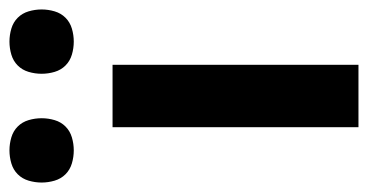

<svg xmlns="http://www.w3.org/2000/svg" viewBox="-239 -572 778 406"><g transform="rotate(-90 150.0 -369.0)"><path d="M84 0V-520H216V0ZM265 -602Q251 -602 237.5 -606Q224 -610 214.5 -619.5Q205 -629 201 -642.5Q197 -656 197 -670Q197 -684 201 -697.5Q205 -711 214.5 -720.5Q224 -730 237.5 -734Q251 -738 265 -738Q279 -738 292.5 -734Q306 -730 315.5 -720.5Q325 -711 329 -697.5Q333 -684 333 -670Q333 -656 329 -642.5Q325 -629 315.5 -619.5Q306 -610 292.5 -606Q279 -602 265 -602ZM35 -602Q21 -602 7.5 -606Q-6 -610 -15.5 -619.5Q-25 -629 -29 -642.5Q-33 -656 -33 -670Q-33 -684 -29 -697.5Q-25 -711 -15.5 -720.5Q-6 -730 7.5 -734Q21 -738 35 -738Q49 -738 62.5 -734Q76 -730 85.5 -720.5Q95 -711 99 -697.5Q103 -684 103 -670Q103 -656 99 -642.5Q95 -629 85.5 -619.5Q76 -610 62.5 -606Q49 -602 35 -602Z"/></g></svg>

Font: Iosevka Aile Extrabold
Style: Regular
Weight: 800
Designer: Belleve Invis
Foundry: Belleve Invis
Version: Version 27.3.5; ttfautohint (v1.8.4)